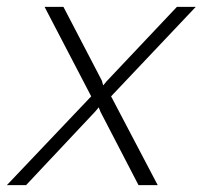

<svg xmlns="http://www.w3.org/2000/svg" viewBox="-68 -540 591 560"><path d="M198 -259 62 -520H117L229 -305L233 -291L243 -303L448 -520H503L256 -259L392 0H336L225 -214L220 -227L210 -215L8 0H-48Z"/></svg>

Font: Raleway Thin Light
Style: Italic
Weight: 300
Italic angle: -12°
Version: Version 4.026